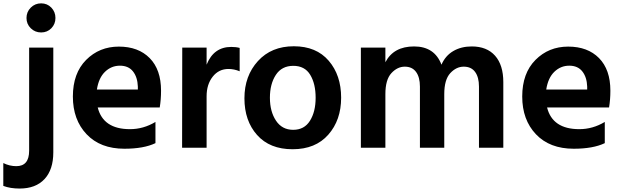

<svg xmlns="http://www.w3.org/2000/svg" viewBox="-88 -847 3695 1140"><path d="M-68.4 121.1Q-31.2 139.6 8.8 139.6Q85 139.6 85 47.9V-564.5H228.5V57.6Q228.5 160.2 176.3 216.3Q124 272.5 28.3 272.5Q-27.3 272.5 -68.4 256.8ZM94.7 -679.2Q69.3 -704.1 69.3 -740.2Q69.3 -776.4 94.7 -801.8Q120.1 -827.1 156.2 -827.1Q192.4 -827.1 216.8 -801.8Q241.2 -776.4 241.2 -740.2Q241.2 -704.1 216.8 -679.2Q192.4 -654.3 156.2 -654.3Q120.1 -654.3 94.7 -679.2Z M868.2 -308.6Q868.2 -255.9 860.4 -209H492.2Q524.4 -80.1 683.6 -80.1Q763.7 -80.1 835 -123V2.9Q765.6 36.1 650.4 36.1Q507.8 36.1 426.3 -49.8Q344.7 -135.7 344.7 -273.9Q344.7 -412.1 423.3 -491.2Q502 -570.3 617.7 -570.3Q733.4 -570.3 800.8 -502Q868.2 -433.6 868.2 -308.6ZM487.3 -315.4H730.5V-333Q728.5 -388.7 701.7 -422.9Q674.8 -457 624 -457Q573.2 -457 535.6 -420.9Q498 -384.8 487.3 -315.4Z M993.2 30.3 994.1 -564.5H1138.7V-462.9Q1180.7 -568.4 1285.2 -568.4Q1313.5 -568.4 1335 -562.5V-423.8Q1301.8 -437.5 1268.6 -437.5Q1210.9 -437.5 1174.8 -391.6Q1138.7 -345.7 1138.7 -275.4V30.3Z M1438.5 -45.4Q1363.3 -129.9 1363.3 -263.2Q1363.3 -396.5 1443.4 -484.4Q1523.4 -572.3 1656.7 -572.3Q1790 -572.3 1863.8 -486.3Q1937.5 -400.4 1937.5 -267.1Q1937.5 -133.8 1861.3 -47.4Q1785.2 39.1 1649.4 39.1Q1513.7 39.1 1438.5 -45.4ZM1549.8 -402.3Q1514.6 -348.6 1514.6 -266.6Q1514.6 -184.6 1550.8 -130.4Q1586.9 -76.2 1652.8 -76.2Q1718.8 -76.2 1752.4 -129.9Q1786.1 -183.6 1786.1 -266.6Q1786.1 -349.6 1753.9 -402.8Q1721.7 -456.1 1653.3 -456.1Q1585 -456.1 1549.8 -402.3Z M2054.7 30.3V-564.5H2200.2V-477.5Q2249 -571.3 2370.6 -571.3Q2492.2 -571.3 2533.2 -462.9Q2556.6 -516.6 2603.5 -543.9Q2650.4 -571.3 2712.9 -571.3Q2802.7 -571.3 2851.6 -516.1Q2900.4 -460.9 2900.4 -359.4V30.3H2755.9V-333Q2755.9 -388.7 2732.9 -419.9Q2710 -451.2 2665.5 -451.2Q2621.1 -451.2 2585.4 -412.6Q2549.8 -374 2549.8 -288.1V30.3H2405.3V-333Q2405.3 -388.7 2382.3 -419.9Q2359.4 -451.2 2315.4 -451.2Q2271.5 -451.2 2235.8 -412.6Q2200.2 -374 2200.2 -288.1V30.3Z M3536.1 -308.6Q3536.1 -255.9 3528.3 -209H3160.2Q3192.4 -80.1 3351.6 -80.1Q3431.6 -80.1 3502.9 -123V2.9Q3433.6 36.1 3318.4 36.1Q3175.8 36.1 3094.2 -49.8Q3012.7 -135.7 3012.7 -273.9Q3012.7 -412.1 3091.3 -491.2Q3169.9 -570.3 3285.6 -570.3Q3401.4 -570.3 3468.8 -502Q3536.1 -433.6 3536.1 -308.6ZM3155.3 -315.4H3398.4V-333Q3396.5 -388.7 3369.6 -422.9Q3342.8 -457 3292 -457Q3241.2 -457 3203.6 -420.9Q3166 -384.8 3155.3 -315.4Z"/></svg>

Font: GenEi M Gothic v2 Bold
Style: Regular
Weight: 700
Version: Version 2.0